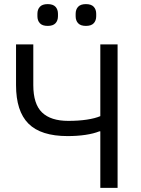

<svg xmlns="http://www.w3.org/2000/svg" viewBox="-20 -914 685 934"><path d="M468 -275H463Q436 -264 396 -258Q356 -252 309 -252Q179 -252 118.5 -312.5Q58 -373 58 -500V-698H142V-500Q142 -408 184.5 -367Q227 -326 312 -326Q362 -326 402 -332Q442 -338 468 -349V-698H552V0H468ZM212 -788Q186 -788 174 -801Q162 -814 162 -835V-847Q162 -868 174 -881Q186 -894 212 -894Q238 -894 250 -881Q262 -868 262 -847V-835Q262 -814 250 -801Q238 -788 212 -788ZM398 -788Q372 -788 360 -801Q348 -814 348 -835V-847Q348 -868 360 -881Q372 -894 398 -894Q424 -894 436 -881Q448 -868 448 -847V-835Q448 -814 436 -801Q424 -788 398 -788Z"/></svg>

Font: IBM Plex Sans
Style: Regular
Weight: 400
Designer: Mike Abbink, Paul van der Laan, Pieter van Rosmalen
Foundry: Bold Monday
Version: Version 3.005